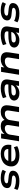

<svg xmlns="http://www.w3.org/2000/svg" viewBox="2346 -2890 554 5286"><g transform="rotate(-90 2623.0 -247.0)"><path d="M282 10Q199 10 135 -4.5Q71 -19 36 -44L74 -136Q102 -119 139.5 -108Q177 -97 218.5 -91.5Q260 -86 300 -86Q356 -86 392 -101.5Q428 -117 434 -143Q438 -163 423.5 -176Q409 -189 370 -194L223 -210Q145 -220 112 -256.5Q79 -293 91 -358Q101 -406 138.5 -438Q176 -470 235 -487Q294 -504 367 -504Q419 -504 462.5 -497Q506 -490 539 -478Q572 -466 591 -448L545 -360Q508 -384 456.5 -395.5Q405 -407 350 -407Q288 -407 256.5 -390Q225 -373 220 -351Q216 -330 229.5 -316.5Q243 -303 282 -299L427 -283Q506 -272 540.5 -237.5Q575 -203 562 -136Q552 -87 513.5 -54.5Q475 -22 415.5 -6Q356 10 282 10Z M987 10Q874 10 802.5 -24.5Q731 -59 702 -123Q673 -187 689 -271Q706 -346 752.5 -397.5Q799 -449 871 -476.5Q943 -504 1033 -504Q1117 -504 1176 -475.5Q1235 -447 1262 -391Q1289 -335 1279 -252L1275 -213H794L806 -296H1187L1161 -276Q1168 -322 1154.5 -351.5Q1141 -381 1109.5 -396Q1078 -411 1028 -411Q973 -411 930 -393Q887 -375 860 -340.5Q833 -306 824 -257V-252Q815 -201 830 -166Q845 -131 887.5 -112.5Q930 -94 1004 -94Q1064 -94 1117.5 -106.5Q1171 -119 1213 -142L1243 -50Q1198 -22 1129 -6Q1060 10 987 10Z M1377 0 1456 -494H1591L1574 -390L1566 -389Q1605 -443 1662 -473.5Q1719 -504 1792 -504Q1863 -504 1909 -476Q1955 -448 1964 -394L1957 -392Q1997 -444 2054.5 -474Q2112 -504 2188 -504Q2255 -504 2298 -479.5Q2341 -455 2358 -404Q2375 -353 2363 -273L2320 0H2179L2220 -265Q2229 -314 2220.5 -340.5Q2212 -367 2190 -379Q2168 -391 2132 -391Q2086 -391 2049 -372Q2012 -353 1989 -322.5Q1966 -292 1960 -254L1919 0H1778L1820 -265Q1829 -314 1820 -340.5Q1811 -367 1788.5 -379Q1766 -391 1732 -391Q1698 -391 1668.5 -379.5Q1639 -368 1616 -349.5Q1593 -331 1579 -306.5Q1565 -282 1560 -255L1519 0Z M2700 10Q2628 10 2580.5 -13.5Q2533 -37 2512 -75.5Q2491 -114 2500 -162Q2510 -204 2545.5 -233Q2581 -262 2656 -278Q2731 -294 2857 -294H2960L2948 -213H2844Q2769 -213 2725 -208Q2681 -203 2662 -190Q2643 -177 2638 -155Q2632 -125 2656 -106Q2680 -87 2736 -87Q2783 -87 2824 -102.5Q2865 -118 2893 -146Q2921 -174 2926 -210L2942 -312Q2950 -359 2920 -379.5Q2890 -400 2822 -400Q2765 -400 2706.5 -387Q2648 -374 2594 -347L2564 -442Q2603 -462 2649.5 -476Q2696 -490 2745 -497Q2794 -504 2839 -504Q2927 -504 2983.5 -482.5Q3040 -461 3063.5 -415Q3087 -369 3076 -295L3029 0H2901L2917 -108H2926Q2907 -74 2874 -47Q2841 -20 2797.5 -5Q2754 10 2700 10Z M3208 0 3287 -494H3423L3406 -389H3397Q3440 -447 3501 -475.5Q3562 -504 3637 -504Q3709 -504 3754.5 -479Q3800 -454 3818 -403Q3836 -352 3823 -273L3781 0H3638L3680 -265Q3688 -313 3678 -339.5Q3668 -366 3642.5 -378.5Q3617 -391 3577 -391Q3529 -391 3488.5 -372Q3448 -353 3423 -322Q3398 -291 3392 -253L3351 0Z M4159 10Q4087 10 4039.5 -13.5Q3992 -37 3971 -75.5Q3950 -114 3959 -162Q3969 -204 4004.5 -233Q4040 -262 4115 -278Q4190 -294 4316 -294H4419L4407 -213H4303Q4228 -213 4184 -208Q4140 -203 4121 -190Q4102 -177 4097 -155Q4091 -125 4115 -106Q4139 -87 4195 -87Q4242 -87 4283 -102.5Q4324 -118 4352 -146Q4380 -174 4385 -210L4401 -312Q4409 -359 4379 -379.5Q4349 -400 4281 -400Q4224 -400 4165.5 -387Q4107 -374 4053 -347L4023 -442Q4062 -462 4108.5 -476Q4155 -490 4204 -497Q4253 -504 4298 -504Q4386 -504 4442.5 -482.5Q4499 -461 4522.5 -415Q4546 -369 4535 -295L4488 0H4360L4376 -108H4385Q4366 -74 4333 -47Q4300 -20 4256.5 -5Q4213 10 4159 10Z M4898 10Q4815 10 4751 -4.5Q4687 -19 4652 -44L4690 -136Q4718 -119 4755.5 -108Q4793 -97 4834.5 -91.5Q4876 -86 4916 -86Q4972 -86 5008 -101.5Q5044 -117 5050 -143Q5054 -163 5039.5 -176Q5025 -189 4986 -194L4839 -210Q4761 -220 4728 -256.5Q4695 -293 4707 -358Q4717 -406 4754.5 -438Q4792 -470 4851 -487Q4910 -504 4983 -504Q5035 -504 5078.5 -497Q5122 -490 5155 -478Q5188 -466 5207 -448L5161 -360Q5124 -384 5072.5 -395.5Q5021 -407 4966 -407Q4904 -407 4872.5 -390Q4841 -373 4836 -351Q4832 -330 4845.5 -316.5Q4859 -303 4898 -299L5043 -283Q5122 -272 5156.5 -237.5Q5191 -203 5178 -136Q5168 -87 5129.5 -54.5Q5091 -22 5031.5 -6Q4972 10 4898 10Z"/></g></svg>

Font: Nunito Sans 10pt Expanded
Style: Bold Italic
Weight: 700
Width: 7
Italic angle: -9°
Designer: Vernon Adams
Foundry: Vernon Adams
Version: Version 3.101;gftools[0.9.27]